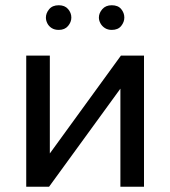

<svg xmlns="http://www.w3.org/2000/svg" viewBox="-20 -712 649 732"><path d="M80 -500H170V-127L441 -500H529V0H439V-374L167 0H80ZM155 -645Q155 -662 167.5 -677Q180 -692 204 -692Q227 -692 239.5 -677.5Q252 -663 252 -645Q252 -628 239.5 -613Q227 -598 204 -598Q188 -598 177 -605Q166 -612 160.5 -623Q155 -634 155 -645ZM357 -645Q357 -662 370 -677Q383 -692 406 -692Q430 -692 442 -677.5Q454 -663 454 -645Q454 -628 442 -613Q430 -598 406 -598Q391 -598 380 -605Q369 -612 363 -623Q357 -634 357 -645Z"/></svg>

Font: Moderustic
Style: Regular
Weight: 400
Designer: Tural Alisoy
Foundry: TAFT Foundry
Version: Version 2.120